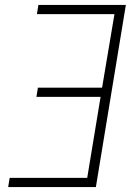

<svg xmlns="http://www.w3.org/2000/svg" viewBox="-20 -755 540 775"><path d="M13 0 19 -37H332L386 -364H127L133 -401H392L442 -698H129L135 -735H488L367 0Z"/></svg>

Font: Iosevka SS04 Extralight
Style: Italic
Weight: 200
Italic angle: -9°
Monospace: yes
Designer: Belleve Invis
Foundry: Belleve Invis
Version: Version 19.0.0; ttfautohint (v1.8.4)